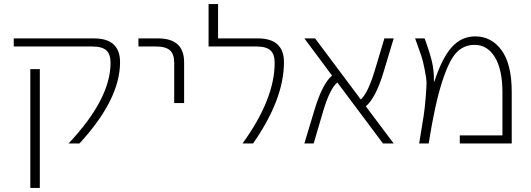

<svg xmlns="http://www.w3.org/2000/svg" viewBox="-20 -710 2625 950"><path d="M130 220V-368H177V220ZM445 -520Q574 -520 574 -402Q574 -218 373 0H319Q527 -220 527 -399Q527 -442 506 -461Q485 -480 436 -480H48V-520Z M665 -480V-520H762Q891 -520 891 -402V-200H842V-398Q842 -442 821 -461Q800 -480 751 -480Z M1256 -520Q1385 -520 1385 -402Q1385 -219 1232 0H1180Q1339 -220 1339 -399Q1339 -442 1318 -461Q1297 -480 1248 -480H1012V-690H1059V-520Z M1928 0H1875L1649 -302Q1612 -271 1579 -160L1532 0H1486L1536 -166Q1575 -296 1623 -336L1486 -520H1539L1765 -218Q1800 -248 1834 -360L1882 -520H1928L1878 -354Q1839 -225 1790 -184Z M2255 0V-40H2466V-252Q2466 -365 2429 -426.5Q2392 -488 2328 -488Q2275 -488 2238.5 -450Q2202 -412 2167 -303.5Q2132 -195 2101 0H2054Q2070 -97 2076 -135.5Q2082 -174 2086.5 -230.5Q2091 -287 2090.5 -304Q2090 -321 2081.5 -365Q2073 -409 2064.5 -434Q2056 -459 2034 -520H2081Q2107 -449 2117.5 -404Q2128 -359 2127 -307L2129 -306Q2168 -425 2216 -477.5Q2264 -530 2331 -530Q2412 -530 2462 -461Q2512 -392 2512 -255V0Z"/></svg>

Font: Mplus 1p Light
Style: Regular
Weight: 300
Version: Version 1.061